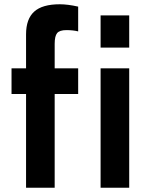

<svg xmlns="http://www.w3.org/2000/svg" viewBox="-20 -879 705 899"><path d="M34 0ZM236 -674V-559H346V-439H236V0H102V-439H34V-559H102V-718Q102 -790 140 -824.5Q178 -859 260 -859Q297 -859 346 -848V-732Q322 -738 291 -738Q259 -738 247.5 -724Q236 -710 236 -674ZM451 -807H585V-656H451ZM451 -559H585V0H451Z"/></svg>

Font: Biryani
Style: Bold
Weight: 700
Designer: Dan Reynolds and Mathieu Reguer
Foundry: Dan Reynolds and Mathieu Reguer
Version: Version 1.004; ttfautohint (v1.1) -l 5 -r 5 -G 72 -x 0 -D la